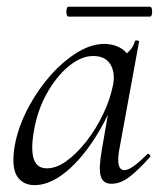

<svg xmlns="http://www.w3.org/2000/svg" viewBox="-20 -527 474 560"><path d="M80.6 13Q48.2 13 31.1 -11.1Q14 -35.2 21.2 -91Q29 -145.2 55.7 -199.5Q82.4 -253.8 120.5 -299.1Q158.6 -344.4 201.7 -371.7Q244.8 -399 284.4 -399Q302.8 -399 320.6 -392.3Q338.4 -385.6 351.1 -370.3Q363.8 -355 365.8 -330.4L323.4 -357Q335.6 -359 352.1 -373.4Q368.6 -387.8 373.6 -407Q375.6 -410 381.1 -408.8Q386.6 -407.6 385.6 -405.6L327.6 -89Q317.8 -30.8 342.6 -30.8Q354.2 -30.8 371.4 -43.5Q388.6 -56.2 409.4 -77Q412.4 -80 416.4 -76Q420.4 -72 417.4 -69Q384.8 -32 358.1 -11.5Q331.4 9 305.4 9Q280.6 9 273.9 -12.9Q267.2 -34.8 276.8 -89L301 -229L318 -246Q288.4 -170.4 248.4 -111.6Q208.4 -52.8 165 -19.9Q121.6 13 80.6 13ZM116.6 -36Q144.6 -36 174.6 -57.8Q204.6 -79.6 232.3 -115.2Q260 -150.8 280.5 -193.5Q301 -236.2 309.2 -277Q317.2 -314 302 -339.2Q286.8 -364.4 249.6 -363.6Q215.2 -362.8 179 -332.6Q142.8 -302.4 115 -251.6Q87.2 -200.8 77.4 -136Q69.8 -85.8 79.4 -60.9Q89 -36 116.6 -36ZM179.6 -478.6Q176 -478.6 174.3 -485.8Q172.6 -493 174.3 -500.2Q176 -507.4 179.6 -507.4H417.2Q421.8 -507.4 423.1 -500.2Q424.4 -493 423.1 -485.8Q421.8 -478.6 417.2 -478.6Z"/></svg>

Font: Cormorant Infant Light
Style: Italic
Weight: 300
Italic angle: -10°
Designer: Christian Thalmann (Catharsis Fonts)
Foundry: Catharsis Fonts
Version: Version 4.001